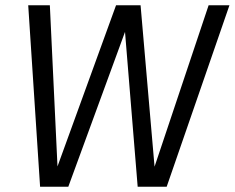

<svg xmlns="http://www.w3.org/2000/svg" viewBox="-20 -708 890 728"><path d="M850 -688 612 0H502L454 -587L239 0H132L87 -688H169L198 -77L420 -688H513L566 -76L771 -688Z"/></svg>

Font: Fira Sans TEST Book
Style: Italic
Weight: 350
Italic angle: -8°
Designer: Carrois Corporate & Edenspiekermann AG
Foundry: Carrois Corporate GbR & Edenspiekermann AG
Version: Version 4.201